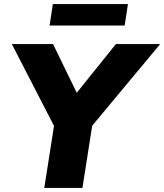

<svg xmlns="http://www.w3.org/2000/svg" viewBox="-20 -921 805 941"><path d="M197 0 254 -363 272 -251 38 -705H240L364 -450H343L548 -705H765L387 -251L441 -363L384 0ZM223 -796 239 -901H607L591 -796Z"/></svg>

Font: Nunito Sans 10pt Black
Style: Italic
Weight: 900
Italic angle: -9°
Designer: Vernon Adams
Foundry: Vernon Adams
Version: Version 3.101;gftools[0.9.27]